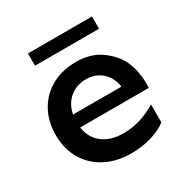

<svg xmlns="http://www.w3.org/2000/svg" viewBox="-149 -749 853 883"><g transform="rotate(-30 277.5 -308.0)"><path d="M288 -482Q362 -482 412 -448.5Q462 -415 488 -370Q507 -336 514.5 -293.5Q522 -251 519 -211H155Q163 -153 205.5 -120.5Q248 -88 315 -88Q405 -88 490 -140V-45Q462 -22 411 -6Q360 10 300 10Q224 10 165 -20.5Q106 -51 73 -107Q40 -163 40 -236Q40 -309 71.5 -365Q103 -421 159.5 -451.5Q216 -482 288 -482ZM413 -279Q406 -329 372 -359.5Q338 -390 288 -390Q237 -390 201.5 -360Q166 -330 156 -279ZM117 -626H457V-561H117Z"/></g></svg>

Font: Madhuban Medium
Style: Regular
Weight: 500
Designer: jaikishan Patel
Foundry: MagicType
Version: Version 1.000